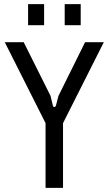

<svg xmlns="http://www.w3.org/2000/svg" viewBox="-20 -903 522 923"><path d="M199 0H283V-311L479 -700H389L261 -442L249 -396C246 -386 236 -386 234 -396L223 -442L94 -700H3L199 -311ZM291 -782H368V-883H291ZM115 -782H192V-883H115Z"/></svg>

Font: Finlandica
Style: Regular
Weight: 400
Designer: Niklas Ekholm, Juho Hiilivirta, Jaakko Suomalainen
Foundry: Helsinki Type Studio
Version: Version 2.000;Glyphs 3.2 (3202)